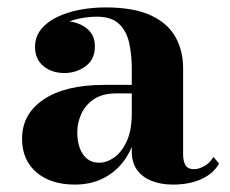

<svg xmlns="http://www.w3.org/2000/svg" viewBox="-20 -488 620 518"><path d="M446.5 10Q414.5 10 389.5 0.2Q364.5 -9.5 350 -29.2Q335.5 -49 335.5 -79.5V-304.5Q335.5 -340.5 328.5 -372.2Q321.5 -404 301.2 -423.5Q281 -443 241 -443Q221 -443 198 -438.8Q175 -434.5 154.5 -424.8Q134 -415 120.8 -399.5Q107.5 -384 107.5 -361H75.5Q75.5 -392.5 99 -411.8Q122.5 -431 154 -431Q186.5 -431 211.2 -413.5Q236 -396 236 -363Q236 -327.5 210.8 -309.2Q185.5 -291 154 -291Q119.5 -291 97 -309.8Q74.5 -328.5 74.5 -361Q74.5 -389 91 -409.2Q107.5 -429.5 135 -442.5Q162.5 -455.5 196.2 -461.8Q230 -468 264 -468Q340.5 -468 386.5 -446.8Q432.5 -425.5 453.2 -388.5Q474 -351.5 474 -304.5V-71.5Q474 -54.5 480 -43Q486 -31.5 504.5 -31.5Q515.5 -31.5 531 -39.8Q546.5 -48 555.5 -64.5L571 -47Q557 -20.5 524.2 -5.2Q491.5 10 446.5 10ZM182 10Q117 10 78.2 -23.2Q39.5 -56.5 39.5 -113.5Q39.5 -180.5 97.8 -219.8Q156 -259 262.5 -259H382V-236H294Q256 -236 232.8 -220Q209.5 -204 199 -180Q188.5 -156 188.5 -131Q188.5 -107 195.2 -88.5Q202 -70 215 -59.5Q228 -49 247.5 -49Q268 -49 288.2 -63.2Q308.5 -77.5 322 -107Q335.5 -136.5 335.5 -182.5H352Q352 -124.5 330.8 -81.2Q309.5 -38 271.2 -14Q233 10 182 10Z"/></svg>

Font: Bodoni Moda 9pt
Style: Bold
Weight: 700
Designer: Owen Earl
Foundry: indestructible type
Version: Version 2.005